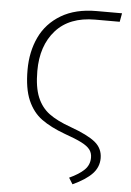

<svg xmlns="http://www.w3.org/2000/svg" viewBox="-59 -728 665 975"><g transform="rotate(5 273.0 -240.5)"><path d="M328 171Q378 148 404 122.5Q430 97 430 60Q430 36 417 19Q404 2 373.5 -13.5Q343 -29 286 -49Q213 -76 167 -109.5Q121 -143 95.5 -202Q70 -261 70 -356Q70 -449 105 -523Q140 -597 213 -640.5Q286 -684 393 -684H523L515 -640H390Q259 -640 189.5 -562Q120 -484 120 -355Q120 -272 141 -221.5Q162 -171 202.5 -141Q243 -111 313 -86Q402 -54 440.5 -22.5Q479 9 479 59Q479 104 447 138Q415 172 348 203Z"/></g></svg>

Font: FiraGO ExtraLight
Style: Regular
Weight: 200
Designer: bBox Type
Foundry: bBox Type GmbH
Version: Version 1.001